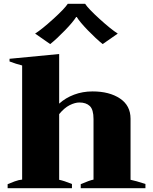

<svg xmlns="http://www.w3.org/2000/svg" viewBox="-20 -986 802 1006"><path d="M243 -755 164 -810Q199 -832 259 -886.5Q319 -941 335 -966H426Q442 -941 502 -886.5Q562 -832 597 -810L518 -755Q483 -783 440.5 -827Q398 -871 382 -897H379Q363 -871 320.5 -827Q278 -783 243 -755ZM742 -22V0H403V-21Q449 -41 470 -45V-362Q470 -412 450.5 -430.5Q431 -449 396 -449Q373 -449 345 -435Q317 -421 290 -388V-44Q315 -39 357 -22V0H20V-21Q33 -27 56.5 -35.5Q80 -44 96 -45V-643Q64 -651 30 -664V-678L290 -703V-443Q323 -473 368 -490Q413 -507 465 -507Q553 -507 608.5 -470Q664 -433 664 -364V-44Q690 -39 742 -22Z"/></svg>

Font: Trirong Black
Style: Regular
Weight: 900
Designer: Katatrad Team
Foundry: CadsonDemak
Version: Version 1.001